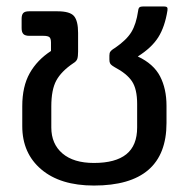

<svg xmlns="http://www.w3.org/2000/svg" viewBox="-20 -560 603 595"><path d="M49 -169V-231Q49 -292 72 -333Q95 -374 138 -402V-428Q138 -441 133 -445Q128 -449 114 -449H71Q58 -449 52.5 -454.5Q47 -460 47 -473V-502Q47 -514 52 -519.5Q57 -525 70 -525H158Q197 -525 209.5 -510Q222 -495 222 -458V-400Q222 -385 219.5 -377.5Q217 -370 207 -364Q170 -339 154.5 -310.5Q139 -282 139 -230V-165Q139 -114 173.5 -84.5Q208 -55 271 -55Q338 -55 371.5 -82Q405 -109 405 -165V-238Q405 -284 389 -308Q373 -332 335 -352Q333 -353 328 -356.5Q323 -360 321 -364Q319 -368 319 -376V-388Q319 -396 322 -400Q325 -404 330 -407.5Q335 -411 337 -412Q372 -436 387 -460.5Q402 -485 408 -526Q409 -535 412.5 -537.5Q416 -540 424 -540H488Q495 -540 497.5 -537.5Q500 -535 499 -528Q491 -477 470.5 -444.5Q450 -412 407 -385Q456 -362 476 -323.5Q496 -285 496 -232V-179Q496 15 271 15Q167 15 108 -35Q49 -85 49 -169Z"/></svg>

Font: Mitr Light
Style: Regular
Weight: 300
Designer: Thanarat Vachiruckul
Foundry: Cadson Demak
Version: Version 1.003